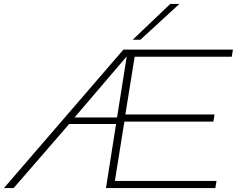

<svg xmlns="http://www.w3.org/2000/svg" viewBox="-59 -951 1198 971"><path d="M477 0 528 -324H291L10 0H-39L565 -700H1119L1113 -664H622L575 -372H1026L1020 -336H570L522 -36H1036L1030 0ZM318 -357H533L582 -666ZM612 -750 802 -931H848L651 -750Z"/></svg>

Font: Georama Extended ExtraLight
Style: Italic
Weight: 200
Width: 7
Italic angle: -9°
Designer: Jean-Baptiste Levee
Foundry: Production Type
Version: Version 1.000